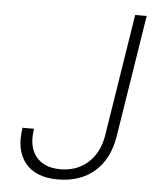

<svg xmlns="http://www.w3.org/2000/svg" viewBox="-53 -776 706 833"><g transform="rotate(5 300.0 -360.0)"><path d="M229 10Q133 10 87.5 -46Q42 -102 58 -200H108Q95 -123 130 -79Q165 -35 237 -35Q309 -35 357.5 -79Q406 -123 418 -199L502 -730H552L468 -199Q452 -99 389.5 -44.5Q327 10 229 10Z"/></g></svg>

Font: JetBrains Mono Thin
Style: Italic
Weight: 100
Italic angle: -9°
Monospace: yes
Designer: Philipp Nurullin, Konstantin Bulenkov
Foundry: JetBrains
Version: Version 2.305; ttfautohint (v1.8.4.7-5d5b)